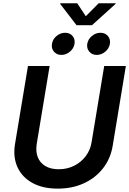

<svg xmlns="http://www.w3.org/2000/svg" viewBox="-20 -1125 778 1156"><path d="M328.1 10.7Q237.3 10.7 175 -23.7Q112.8 -58.1 85.2 -118.7Q57.6 -179.2 70.3 -257.3L148.4 -727.5H278.8L201.2 -259.3Q193.8 -212.9 207.5 -178.5Q221.2 -144 253.4 -125Q285.6 -106 333.5 -106Q384.8 -106 426.8 -127.2Q468.8 -148.4 496.3 -185.1Q523.9 -221.7 531.2 -267.6L607.4 -727.5H737.8L658.7 -248.5Q646 -170.4 600.6 -112.1Q555.2 -53.7 485.1 -21.5Q415 10.7 328.1 10.7ZM562.5 -794.4Q534.2 -794.4 517.6 -814Q501 -833.5 505.4 -861.3Q510.3 -889.2 533.4 -908.4Q556.6 -927.7 585 -927.7Q612.8 -927.7 629.4 -908.4Q646 -889.2 641.6 -861.3Q637.2 -833.5 614 -814Q590.8 -794.4 562.5 -794.4ZM349.6 -794.4Q321.8 -794.4 304.9 -814Q288.1 -833.5 293 -861.3Q297.4 -889.2 320.6 -908.4Q343.8 -927.7 372.1 -927.7Q400.4 -927.7 416.7 -908.4Q433.1 -889.2 428.7 -861.3Q424.3 -833.5 401.1 -814Q377.9 -794.4 349.6 -794.4ZM444.8 -1105.5 496.6 -1027.3 574.2 -1105.5H676.8L675.8 -1101.6L533.7 -973.1H440.9L342.3 -1101.6L342.8 -1105.5Z"/></svg>

Font: Inter SemiBold
Style: Italic
Weight: 600
Italic angle: -9.3988°
Designer: Rasmus Andersson
Foundry: rsms
Version: Version 4.001;git-66647c0bb